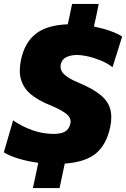

<svg xmlns="http://www.w3.org/2000/svg" viewBox="-20 -823 644 980"><path d="M148 137Q155 103.5 162 71.5Q169 39.5 175.5 8Q120 0.5 72.8 -14Q25.5 -28.5 -0.5 -45.5L47 -208.5Q91.5 -177.5 145.2 -158.5Q199 -139.5 252.5 -139.5Q291.5 -139.5 312.2 -151.5Q333 -163.5 339.5 -193.5Q340.5 -198 340.5 -202.5Q340.5 -225 316.5 -243.5Q288 -265 233.5 -287Q178 -309.5 140.8 -339Q103.5 -368.5 89 -411.5Q81 -434.5 81 -463Q81 -488 87 -517Q105.5 -605 162 -650Q218.5 -695 326 -699Q331.5 -724 337 -750Q342.5 -776 348 -803H484Q478 -773 472 -744.5Q465.5 -715.5 459.5 -687.5Q503 -679 540.8 -665.8Q578.5 -652.5 603.5 -636.5L554.5 -480Q527 -501 492.5 -515Q458 -529 426 -535.8Q394 -542.5 374 -542.5Q343 -542.5 319.5 -531.8Q296 -521 290 -494Q289 -488.5 289 -483Q289 -462.5 306 -445Q327.5 -423 382 -400.5Q452.5 -371 491.5 -339.5Q530.5 -308 542 -268.5Q548 -248 548 -224Q548 -201 542.5 -174.5Q523 -84 469.5 -39.8Q416 4.5 310.5 12Q304 42.5 297.5 73.5Q291 104.5 284 137Z"/></svg>

Font: Heraclito ExtraBold
Style: Italic
Weight: 800
Italic angle: -12°
Designer: Kostas Bartsokas (font) & Cristiano Sobral (main changes)
Foundry: Kostas Bartsokas (font) & Cristiano Sobral (main changes)
Version: Version 1.00;July 8, 2020;FontCreator 13.0.0.2655 64-bit